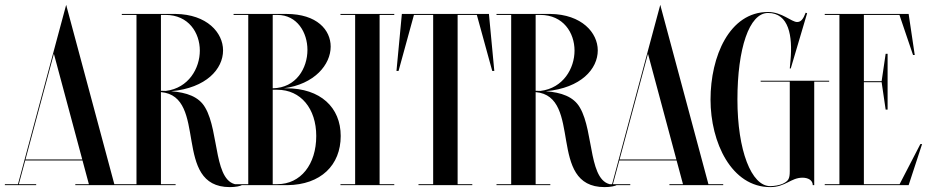

<svg xmlns="http://www.w3.org/2000/svg" viewBox="-47 -757 3796 785"><path d="M225.3 -730.3 225.5 -731 223.5 -737 171.5 -544V-543.7L26.5 -4H-27.1V0H100.9V-4H30L56.1 -101H290.3L316.4 -4H260.9V0H480.9V-4H420.4ZM173.3 -537.1 289.3 -105H57.2Z M941 -4C938 -3 933 -2 930 -2C825 -2 851 -217 792 -317C766.3 -362.2 715.6 -378.9 652.9 -384C797.1 -397.4 865 -475.4 865 -551C865 -623.2 799.4 -698.4 671 -700V-700H451V-696H511V-4H451V0H671V-4H611V-380.4C805.9 -363.7 655.5 8 893 8C916 8 936 4 944 -1ZM630 -696C724 -696 770 -623 770 -550C770 -478.1 724.4 -396.7 630.8 -385.3C624.3 -385.6 617.7 -385.8 611 -385.9V-696Z M1346 -201C1346 -318 1263 -396 1124 -396H1112.8C1238.8 -412.4 1305 -492.8 1305 -566.5C1305 -634 1249.5 -700 1124 -700H908V-696H968V-4H908V0H1128V0C1264.6 -1.6 1346 -81.7 1346 -201ZM1087 -696C1168 -696 1210 -624 1210 -553C1210 -478.8 1164.4 -397.7 1068 -396V-696ZM1068 -4V-390H1087C1182.5 -390 1246 -313 1246 -201C1246 -85 1182.5 -4 1087 -4Z M1565 -700H1345V-696H1405V-4H1345V0H1565V-4H1505V-696H1565Z M1952 -700H1596L1574 -467H1582.5L1645.4 -696H1724V-4H1664V0H1884V-4H1824V-696H1902.6L1965.5 -467H1974Z M2473 -4C2470 -3 2465 -2 2462 -2C2357 -2 2383 -217 2324 -317C2298.3 -362.2 2247.6 -378.9 2184.9 -384C2329.1 -397.4 2397 -475.4 2397 -551C2397 -623.2 2331.4 -698.4 2203 -700V-700H1983V-696H2043V-4H1983V0H2203V-4H2143V-380.4C2337.9 -363.7 2187.5 8 2425 8C2448 8 2468 4 2476 -1ZM2162 -696C2256 -696 2302 -623 2302 -550C2302 -478.1 2256.4 -396.7 2162.8 -385.3C2156.3 -385.6 2149.7 -385.8 2143 -385.9V-696Z M2654.3 -730.3 2654.5 -731 2652.5 -737 2600.5 -544V-543.7L2455.5 -4H2401.9V0H2529.9V-4H2459L2485.1 -101H2719.3L2745.4 -4H2689.9V0H2909.9V-4H2849.4ZM2602.3 -537.1 2718.3 -105H2486.2Z M3343 -427H3063V-423H3182V-57.5C3182 -25.5 3176.5 -16.5 3151.5 -5C3138.5 0.5 3118 4 3102 4C3025 4 2968 -142 2968 -350C2968 -558 3016 -704 3093 -704C3179 -704 3194 -609 3185 -510L3182 -477H3186L3253 -703L3247 -705C3237 -679 3228 -667 3212 -667C3189 -667 3150 -708 3093 -708C2935 -708 2858 -526 2858 -350C2858 -174 2944 8 3102 8C3165 8 3186 -30.5 3234 -30.5C3256.5 -30.5 3276 -20.5 3276 0H3282V-423H3343Z M3631.1 -4H3485V-421H3557.6L3574 -309H3582V-537H3574L3557.6 -425H3485V-696H3630.4L3686 -532H3693L3668 -700H3325V-696H3385V-4H3325V0H3668L3723 -168H3716Z"/></svg>

Font: Picaflor 96 pt
Style: Regular
Weight: 400
Designer: Ariel Martín Pérez
Foundry: Tunera Type Foundry
Version: Version 1.000;hotconv 1.0.109;makeotfexe 2.5.65596